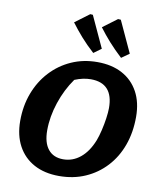

<svg xmlns="http://www.w3.org/2000/svg" viewBox="-99 -1005 906 1095"><g transform="rotate(10 353.5 -458.0)"><path d="M318 12Q234 12 173 -21Q112 -54 79 -115Q46 -176 46 -260Q46 -347 74 -421Q102 -495 153 -550Q204 -605 272.5 -635.5Q341 -666 422 -666Q506 -666 566.5 -633.5Q627 -601 660 -540.5Q693 -480 693 -396Q693 -306 666 -231.5Q639 -157 588.5 -102.5Q538 -48 469.5 -18Q401 12 318 12ZM325 -86Q380 -86 424 -122Q468 -158 495 -226Q505 -252 513.5 -288Q522 -324 527 -359.5Q532 -395 532 -419Q532 -563 402 -563Q358 -563 309 -543Q262 -477 234.5 -394.5Q207 -312 207 -233Q207 -162 237.5 -124Q268 -86 325 -86ZM389 -713Q346 -752 313 -789.5Q280 -827 251 -866L334 -928L349 -927L433 -745ZM550 -713Q507 -753 474 -790Q441 -827 412 -866L495 -928L511 -927L595 -745Z"/></g></svg>

Font: Piazzolla SC
Style: Bold Italic
Weight: 700
Italic angle: -11.3°
Designer: Juan Pablo del Peral
Foundry: Huerta Tipografica
Version: Version 1.330